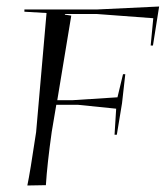

<svg xmlns="http://www.w3.org/2000/svg" viewBox="-20 -569 509 590"><path d="M121 0 64 1Q72 -36 91 -163L123 -529L55 -533V-540H280L469 -549Q462 -502 450 -429H443L451 -513L277 -526H180L179 -524L199 -521L156 -261H201L341 -270L358 -341H365L355 -252L339 -155H332L337 -235L219 -247H153L139 -164Q125 -65 121 0Z"/></svg>

Font: Kleymissky
Style: Regular
Weight: 500
Italic angle: -8°
Designer: gluk
Foundry: gluk
Version: Version 0.283